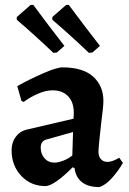

<svg xmlns="http://www.w3.org/2000/svg" viewBox="-20 -746 523 778"><path d="M282 -65 274 -68Q242 -35 212 -13.5Q182 8 164 8Q105 8 66 -33.5Q27 -75 27 -137Q27 -168 43 -190.5Q59 -213 85 -220L278 -265L279 -289Q279 -332 256 -356Q233 -380 193 -380Q166 -380 134.5 -366.5Q103 -353 76 -333L67 -337L50 -397Q100 -425 155 -449Q210 -473 233 -473Q316 -473 357.5 -435.5Q399 -398 399 -337Q399 -315 390 -247Q379 -150 379 -131Q379 -112 389 -101Q399 -90 415 -90Q427 -90 440.5 -95.5Q454 -101 463 -107L478 -86Q460 -54 433.5 -24.5Q407 5 382 12Q338 12 312.5 -7.5Q287 -27 282 -65ZM273 -116 276 -211 169 -181Q145 -175 145 -148Q145 -122 160.5 -104.5Q176 -87 201 -87Q216 -87 236.5 -95Q257 -103 273 -116ZM48 -666V-677L104 -726H115Q183 -634 241 -560L210 -533L196 -532Q126 -599 48 -666ZM192 -666V-677L248 -726H259Q327 -634 385 -560L354 -533L340 -532Q270 -599 192 -666Z"/></svg>

Font: Alegreya
Style: Bold
Weight: 700
Designer: Juan Pablo del Peral
Foundry: Huerta Tipografica
Version: Version 2.008; ttfautohint (v1.8)